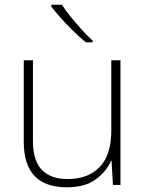

<svg xmlns="http://www.w3.org/2000/svg" viewBox="-20 -786 622 816"><path d="M492 -530V0H460L454 -103H452Q433 -58 387.5 -24Q342 10 264 10Q81 10 81 -183V-530H120V-187Q120 -103 158 -64Q196 -25 267 -25Q354 -25 403.5 -76Q453 -127 453 -232V-530ZM243 -766Q257 -744 279.5 -716Q302 -688 327 -660.5Q352 -633 374 -613V-606H345Q319 -627 291 -654.5Q263 -682 238.5 -709.5Q214 -737 198 -758V-766Z"/></svg>

Font: Noto Sans ExtraLight
Style: Regular
Weight: 200
Designer: Monotype Design Team
Foundry: Monotype Imaging Inc.
Version: Version 2.007